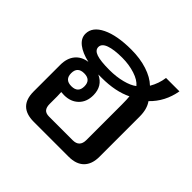

<svg xmlns="http://www.w3.org/2000/svg" viewBox="-136 -676 820 820"><g transform="rotate(45 274.0 -266.0)"><path d="M164 0Q72 0 72 -91V-252Q72 -292 92 -316.5Q112 -341 148 -346Q104 -356 79 -375.5Q54 -395 54 -422Q54 -464 104.5 -488.5Q155 -513 241 -513Q294 -513 337 -499Q380 -485 406 -460Q426 -494 431 -532H512Q499 -458 448 -409Q468 -381 468 -336V-93Q468 -48 444 -24Q420 0 375 0ZM236 -385Q277 -385 312 -394Q347 -403 366 -418Q350 -438 314.5 -449.5Q279 -461 238 -461Q188 -461 160.5 -451Q133 -441 133 -421Q133 -402 157.5 -393.5Q182 -385 236 -385ZM195 -62H337Q378 -62 378 -104V-318Q378 -334 377.5 -345.5Q377 -357 376 -366Q319 -338 236 -338Q226 -338 216 -338Q264 -316 264 -260Q264 -220 239.5 -196Q215 -172 175 -172Q165 -172 157 -173Q158 -162 158 -148V-102Q158 -82 166.5 -72Q175 -62 195 -62ZM170 -221Q210 -221 210 -260Q210 -299 170 -299Q130 -299 130 -260Q130 -221 170 -221Z"/></g></svg>

Font: Noto Sans Thai Looped UI
Style: Regular
Weight: 400
Designer: Cadson Demak Team
Foundry: Cadson Demak Co., Ltd.
Version: Version 1.000